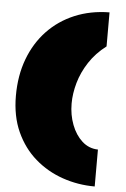

<svg xmlns="http://www.w3.org/2000/svg" viewBox="-58 -859 614 933"><g transform="rotate(5 249.5 -392.5)"><path d="M438 -650.9Q387.2 -612.3 355 -563Q322.8 -513.7 307.9 -461.2Q293 -408.7 293 -359.9Q293 -304.7 311.3 -256.6Q329.6 -208.5 362.5 -178.7Q395.5 -148.9 439.9 -147.9V32.2Q357.9 32.2 282.5 6.1Q207 -20 147.9 -71.3Q88.9 -122.6 54.4 -198.5Q20 -274.4 20 -374Q20 -472.7 50.3 -553.5Q80.6 -634.3 136.2 -692.9Q191.9 -751.5 268.6 -783.7Q345.2 -815.9 438 -816.9Z"/></g></svg>

Font: Rammetto One
Style: Regular
Weight: 400
Designer: Vernon Adams
Foundry: Vernon Adams
Version: Version 1.100; ttfautohint (v1.8.4.7-5d5b)